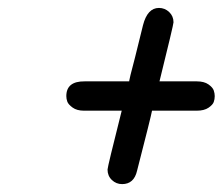

<svg xmlns="http://www.w3.org/2000/svg" viewBox="-20 -550 567 489"><path d="M148.9 -305.2Q148.9 -343.3 195.8 -342.8H309.1V-344.2Q310.1 -350.1 312.5 -359.6Q314.9 -369.1 324 -404.1Q333 -439 344.2 -485.8Q355.5 -529.8 384.8 -529.8Q399.9 -529.8 410.9 -519.3Q421.9 -508.8 421.9 -493.2Q421.9 -487.3 386.2 -342.8H481Q500 -342.8 511 -335Q522 -327.1 524.4 -319.6Q526.9 -312 526.9 -305.2Q526.9 -297.4 524.4 -290.3Q522 -283.2 511 -275.6Q500 -268.1 481 -268.1H367.2Q364.3 -252 329.1 -115.2Q321.3 -81.1 291 -81.1Q275.9 -81.1 264.9 -91.6Q253.9 -102.1 253.9 -118.2Q253.9 -125 290 -268.1H193.8Q175.8 -268.1 164.8 -276.1Q153.8 -284.2 151.4 -291.3Q148.9 -298.3 148.9 -305.2Z"/></svg>

Font: CMU Typewriter Text
Style: BoldItalic
Weight: 700
Italic angle: -14.04°
Version: Version 0.7.0